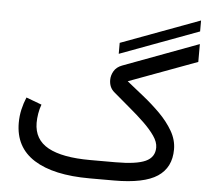

<svg xmlns="http://www.w3.org/2000/svg" viewBox="-55 -862 1021 922"><g transform="rotate(5 455.5 -401.0)"><path d="M877.2 -749.1 497.3 -608V-660.8L877.2 -801.9ZM527.3 -87.9Q627.9 -87.9 671.9 -108.2Q715.8 -128.4 715.8 -175.3Q715.8 -201.7 695.8 -230.7Q675.8 -259.8 643.1 -291.3Q610.4 -322.8 570.8 -355.7Q531.2 -388.7 492.2 -422.4Q467.3 -443.4 467.3 -480Q467.3 -501.5 479.2 -522.2Q491.2 -543 518.1 -553.2L881.3 -688.5V-602.5L551.8 -480.5Q588.9 -450.7 632.1 -416.3Q675.3 -381.8 713.9 -343.3Q752.4 -304.7 777.1 -262.2Q801.8 -219.7 801.8 -173.8Q801.8 -86.4 736.8 -43.2Q671.9 0 527.8 0H410.2Q235.4 0 141.6 -59.3Q47.9 -118.7 47.9 -236.3Q47.9 -269 54.9 -300.3Q62 -331.5 74.2 -360.4L148.9 -332.5Q141.1 -312 137.2 -288.6Q133.3 -265.1 133.3 -243.7Q133.8 -163.1 202.1 -125.5Q270.5 -87.9 405.3 -87.9Z"/></g></svg>

Font: Vazir FD-WOL-UI
Style: Regular-FD-WOL-UI
Weight: 400
Designer: Saber Rastikerdar
Foundry: Saber Rastikerdar
Version: Version 30.1.0